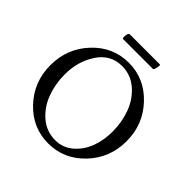

<svg xmlns="http://www.w3.org/2000/svg" viewBox="-200 -936 1112 1112"><g transform="rotate(45 355.5 -380.5)"><path d="M228.5 -733.4Q228.5 -771.5 242.2 -771.5H486.3Q492.2 -771.5 492.2 -764.6Q492.2 -752 485.4 -731.4Q484.4 -728.5 482.4 -727.1Q480.5 -725.6 478.5 -724.6H477.5H235.4Q234.4 -724.6 233.4 -724.6Q232.4 -724.6 230.5 -727.1Q228.5 -729.5 228.5 -733.4ZM339.8 -610.4Q247.1 -610.4 193.4 -529.3Q139.6 -448.2 139.6 -341.8Q139.6 -263.7 165 -194.3Q190.4 -125 244.1 -78.6Q297.9 -32.2 370.1 -32.2Q432.6 -32.2 479.5 -72.8Q526.4 -113.3 548.3 -173.3Q570.3 -233.4 570.3 -301.8Q570.3 -379.9 544.9 -448.7Q519.5 -517.6 465.8 -564Q412.1 -610.4 339.8 -610.4ZM134.3 -86.9Q43 -183.6 43 -320.3Q43 -457 134.3 -554.2Q225.6 -651.4 354.5 -651.4Q483.4 -651.4 575.2 -554.2Q667 -457 667 -320.3Q667 -183.6 575.2 -86.9Q483.4 9.8 354.5 9.8Q225.6 9.8 134.3 -86.9Z"/></g></svg>

Font: Crimson Text
Style: Roman
Weight: 400
Version: Version 0.13